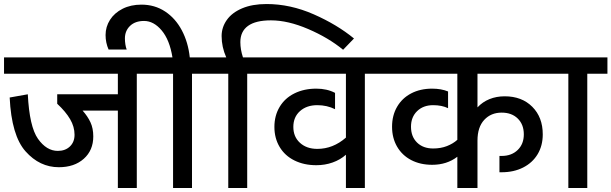

<svg xmlns="http://www.w3.org/2000/svg" viewBox="-30 -933 3035 953"><path d="M18 -449 108 -465Q116 -304 158.5 -244Q201 -184 257 -184Q294 -184 317 -206Q340 -228 340 -264Q340 -304 318 -341.5Q296 -379 254 -418V-465H555V-567H-10V-648H749V-567H649V0H555V-384H380Q405 -356 419 -326Q433 -296 433 -256Q433 -187 386 -145Q339 -103 262 -103Q167 -103 97 -181.5Q27 -260 18 -449Z M494 -759Q494 -800 516 -834.5Q538 -869 578.5 -889.5Q619 -910 672 -910Q738 -910 789.5 -876Q841 -842 872.5 -782.5Q904 -723 912 -648H1023V-567H923V0H829V-567H729V-648H826Q812 -735 772.5 -782Q733 -829 685 -829Q641 -829 615.5 -804.5Q590 -780 590 -742Q590 -727 592.5 -711.5Q595 -696 599 -687H509Q494 -721 494 -759Z M1297 -567H1197V0H1103V-567H1003V-648H1093Q1070 -700 1070 -754Q1070 -797 1095.5 -833.5Q1121 -870 1171.5 -891.5Q1222 -913 1293 -913Q1411 -913 1527 -862Q1643 -811 1727 -742L1673 -686Q1600 -746 1499.5 -789Q1399 -832 1315 -832Q1239 -832 1201 -804.5Q1163 -777 1163 -724Q1163 -687 1176 -648H1297Z M1881 -567H1781V0H1687V-165Q1659 -140 1621 -126.5Q1583 -113 1540 -113Q1479 -113 1431.5 -136.5Q1384 -160 1358 -203.5Q1332 -247 1332 -303Q1332 -359 1358 -402.5Q1384 -446 1431.5 -469.5Q1479 -493 1540 -493Q1593 -493 1633 -472V-391Q1593 -411 1545 -411Q1492 -411 1459 -381.5Q1426 -352 1426 -303Q1426 -254 1459 -224Q1492 -194 1545 -194Q1623 -194 1687 -250V-567H1277V-648H1881Z M2711 -567H2340V-400Q2365 -427 2399.5 -441Q2434 -455 2475 -455Q2560 -455 2612 -403Q2664 -351 2664 -266Q2664 -210 2638.5 -167.5Q2613 -125 2566.5 -101.5Q2520 -78 2460 -78H2449V-159H2460Q2509 -159 2539.5 -188.5Q2570 -218 2570 -266Q2570 -315 2540 -344.5Q2510 -374 2460 -374Q2407 -374 2373.5 -338Q2340 -302 2340 -235V0H2240V-155Q2188 -115 2115 -115Q2056 -115 2011 -138.5Q1966 -162 1941 -205Q1916 -248 1916 -304Q1916 -360 1941 -403Q1966 -446 2011 -469.5Q2056 -493 2115 -493Q2160 -493 2194 -479V-396Q2163 -411 2120 -411Q2071 -411 2040.5 -381.5Q2010 -352 2010 -304Q2010 -255 2040 -225.5Q2070 -196 2120 -196Q2158 -196 2188.5 -208Q2219 -220 2240 -239V-567H1861V-648H2711Z M2985 -567H2885V0H2791V-567H2691V-648H2985Z"/></svg>

Font: Madhuban
Style: Regular
Weight: 400
Designer: jaikishan Patel
Foundry: MagicType
Version: Version 1.000